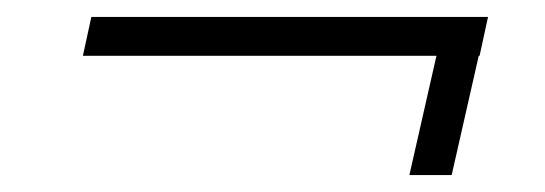

<svg xmlns="http://www.w3.org/2000/svg" viewBox="-20 -359 644 227"><path d="M557 -339 547 -293H546L514 -152H464L496 -293H78L88 -339Z"/></svg>

Font: Elaine Sans Light
Style: Italic
Weight: 300
Italic angle: -13°
Designer: Wei Huang
Foundry: Wei Huang
Version: Version 2.001;December 24, 2019;FontCreator 12.0.0.2547 64-b